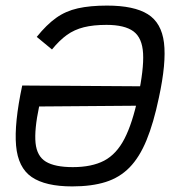

<svg xmlns="http://www.w3.org/2000/svg" viewBox="-20 -653 640 687"><path d="M363 -633Q459.5 -633 508.8 -602.2Q558 -571.5 566.8 -499.8Q575.5 -428 548.5 -303.5Q529.5 -212.5 504.2 -151.2Q479 -90 443.5 -53.8Q408 -17.5 358 -1.8Q308 14 238.5 14Q142.5 14 93.5 -19.5Q44.5 -53 37.5 -132Q30.5 -211 59.5 -347L521.5 -344L506.5 -275L120 -272Q102.5 -189 107.2 -141.5Q112 -94 144.2 -74.5Q176.5 -55 240.5 -55Q308.5 -55 352.8 -78.2Q397 -101.5 425.5 -156.8Q454 -212 474 -306.5Q495 -405.5 492 -461.5Q489 -517.5 457.5 -540.8Q426 -564 361 -564Q314 -564 280 -555.5Q246 -547 219.2 -527.8Q192.5 -508.5 166 -476L111.5 -521Q146.5 -564.5 180.8 -589Q215 -613.5 258.5 -623.2Q302 -633 363 -633Z"/></svg>

Font: Victor Mono Thin
Style: Italic
Weight: 100
Italic angle: -12°
Monospace: yes
Designer: Rune Bjørnerås
Version: Version 1.561;gftools[0.9.30]